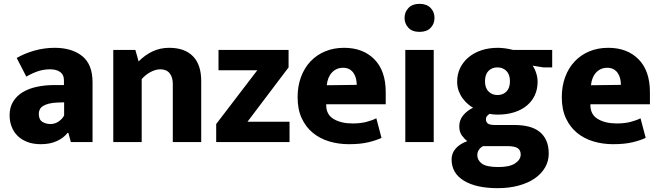

<svg xmlns="http://www.w3.org/2000/svg" viewBox="-20 -740 3438 1000"><path d="M67 -438Q108 -462 159.5 -476.5Q211 -491 265 -491Q354 -491 408 -448Q462 -405 462 -311V0H349L336 -48H332Q312 -22 276.5 -5.5Q241 11 193 11Q152 11 121.5 -1Q91 -13 71 -33Q51 -53 40.5 -80.5Q30 -108 30 -139Q30 -181 48.5 -211Q67 -241 98.5 -260Q130 -279 172.5 -288Q215 -297 263 -297H313V-323Q313 -350 294 -364.5Q275 -379 240 -379Q210 -379 181 -370Q152 -361 117 -341ZM314 -207 281 -206Q253 -205 234 -200Q215 -195 203.5 -187.5Q192 -180 187 -169.5Q182 -159 182 -148Q182 -117 200.5 -105.5Q219 -94 243 -94Q267 -94 286.5 -108Q306 -122 314 -139Z M718 0H570V-480H685L702 -420Q734 -453 774 -472Q814 -491 861 -491Q942 -491 985 -447Q1028 -403 1028 -318V0H880V-303Q880 -338 863.5 -358.5Q847 -379 815 -379Q791 -379 764.5 -365Q738 -351 718 -328Z M1483 -389 1269 -106H1488V0H1106V-94L1320 -374H1118V-480H1483Z M1989 -197H1679V-193Q1679 -143 1718 -120Q1757 -97 1816 -97Q1857 -97 1888 -105Q1919 -113 1940 -124L1967 -22Q1940 -9 1898.5 1Q1857 11 1797 11Q1743 11 1694.5 -3.5Q1646 -18 1609.5 -48Q1573 -78 1551.5 -124Q1530 -170 1530 -234Q1530 -291 1547.5 -338.5Q1565 -386 1597 -420Q1629 -454 1673.5 -472.5Q1718 -491 1772 -491Q1871 -491 1930 -431Q1989 -371 1989 -260ZM1838 -298Q1838 -315 1834 -331Q1830 -347 1821.5 -359.5Q1813 -372 1799.5 -379.5Q1786 -387 1767 -387Q1732 -387 1709 -362.5Q1686 -338 1682 -296Z M2091 0V-480H2239V0ZM2165 -574Q2127 -574 2107 -595.5Q2087 -617 2087 -647Q2087 -677 2107.5 -698.5Q2128 -720 2165 -720Q2202 -720 2222.5 -699Q2243 -678 2243 -647Q2243 -616 2223 -595Q2203 -574 2165 -574Z M2361 -315Q2361 -354 2377 -386.5Q2393 -419 2421.5 -442.5Q2450 -466 2488.5 -478.5Q2527 -491 2573 -491Q2590 -491 2612 -488Q2634 -485 2652 -480H2856V-389H2810L2754 -398Q2765 -383 2772.5 -360Q2780 -337 2780 -314Q2780 -276 2766 -245Q2752 -214 2725 -191Q2698 -168 2659 -155.5Q2620 -143 2571 -143Q2560 -143 2550 -144Q2540 -145 2530 -147Q2523 -143 2517 -136Q2511 -129 2511 -118Q2511 -105 2520.5 -97Q2530 -89 2559 -89H2660Q2699 -89 2732 -81Q2765 -73 2788.5 -55Q2812 -37 2825 -8.5Q2838 20 2838 60Q2838 99 2819 132Q2800 165 2765.5 189Q2731 213 2681.5 226.5Q2632 240 2572 240Q2460 240 2396 201Q2332 162 2332 90Q2332 58 2353.5 33.5Q2375 9 2414 -5Q2402 -13 2387 -32.5Q2372 -52 2372 -81Q2372 -115 2392.5 -139.5Q2413 -164 2444 -179Q2431 -186 2416.5 -198.5Q2402 -211 2389.5 -228Q2377 -245 2369 -266.5Q2361 -288 2361 -315ZM2496 21Q2484 27 2475 39Q2466 51 2466 69Q2466 94 2489.5 112Q2513 130 2576 130Q2635 130 2663.5 110.5Q2692 91 2692 65Q2692 42 2676 31.5Q2660 21 2622 21ZM2636 -317Q2636 -352 2617.5 -370.5Q2599 -389 2571 -389Q2542 -389 2524 -370.5Q2506 -352 2506 -317Q2506 -282 2524.5 -263.5Q2543 -245 2571 -245Q2600 -245 2618 -263.5Q2636 -282 2636 -317Z M3365 -197H3055V-193Q3055 -143 3094 -120Q3133 -97 3192 -97Q3233 -97 3264 -105Q3295 -113 3316 -124L3343 -22Q3316 -9 3274.5 1Q3233 11 3173 11Q3119 11 3070.5 -3.5Q3022 -18 2985.5 -48Q2949 -78 2927.5 -124Q2906 -170 2906 -234Q2906 -291 2923.5 -338.5Q2941 -386 2973 -420Q3005 -454 3049.5 -472.5Q3094 -491 3148 -491Q3247 -491 3306 -431Q3365 -371 3365 -260ZM3214 -298Q3214 -315 3210 -331Q3206 -347 3197.5 -359.5Q3189 -372 3175.5 -379.5Q3162 -387 3143 -387Q3108 -387 3085 -362.5Q3062 -338 3058 -296Z"/></svg>

Font: Mukta ExtraBold
Style: Regular
Weight: 800
Designer: Girish Dalvi and Yashodeep Gholap
Foundry: Ek Type
Version: Version 2.538;PS 1.002;hotconv 16.6.51;makeotf.lib2.5.65220;